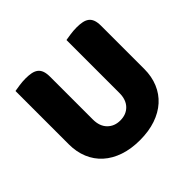

<svg xmlns="http://www.w3.org/2000/svg" viewBox="-154 -786 972 972"><g transform="rotate(-45 332.0 -299.5)"><path d="M602 -224Q602 -170 583.5 -125.5Q565 -81 530 -49.5Q495 -18 445 -1Q395 16 332 16Q269 16 219 -1Q169 -18 134 -49.5Q99 -81 80.5 -125.5Q62 -170 62 -224V-606Q73 -608 97 -611.5Q121 -615 143 -615Q166 -615 183.5 -611.5Q201 -608 213 -599Q225 -590 231 -574Q237 -558 237 -532V-227Q237 -179 263.5 -152Q290 -125 332 -125Q375 -125 401 -152Q427 -179 427 -227V-606Q438 -608 462 -611.5Q486 -615 508 -615Q531 -615 548.5 -611.5Q566 -608 578 -599Q590 -590 596 -574Q602 -558 602 -532Z"/></g></svg>

Font: Baloo Bhaina
Style: Regular
Weight: 400
Designer: Manish Minz, Shuchita Grover and Ek Type
Foundry: Ek Type
Version: Version 1.443;PS 1.000;hotconv 16.6.51;makeotf.lib2.5.65220;